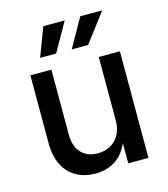

<svg xmlns="http://www.w3.org/2000/svg" viewBox="-114 -848 824 944"><g transform="rotate(-15 298.5 -375.5)"><path d="M256.8 7.3Q201.7 7.3 159.4 -16.1Q117.2 -39.6 94 -85.4Q70.8 -131.3 70.8 -198.7V-542.5H177.7V-211.9Q177.7 -152.3 208.5 -119.1Q239.3 -85.9 292.5 -85.9Q329.1 -85.9 357.7 -101.8Q386.2 -117.7 402.6 -148.2Q418.9 -178.7 418.9 -222.2V-542.5H526.4V0H423.8L423.3 -132.8H435.5Q411.1 -59.6 365.5 -26.1Q319.8 7.3 256.8 7.3ZM220.7 -612.8H139.2L194.8 -759.3H303.7ZM383.3 -612.8H300.3L382.8 -759.3H494.6Z"/></g></svg>

Font: Inter 16pt Medium
Style: Regular
Weight: 500
Version: Version 4.001;git-66647c0bb